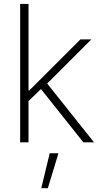

<svg xmlns="http://www.w3.org/2000/svg" viewBox="-20 -748 538 1009"><path d="M124 -211.4V-273.4H134.8L402.8 -541H460.4L214.4 -295.4L209.5 -293.5ZM85.9 0V-727.5H129.9V0ZM418 0 188.5 -288.6 220.2 -318.8 474.1 0ZM196.8 241.2 241.2 57.6H287.1L231.4 241.2Z"/></svg>

Font: Inter 17pt ExtraLight
Style: Regular
Weight: 250
Version: Version 4.001;git-66647c0bb